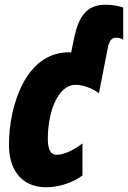

<svg xmlns="http://www.w3.org/2000/svg" viewBox="-20 -785 543 815"><path d="M177 10C234 10 294 -13 330 -40V-176C287 -144 250 -128 220 -128C195 -128 183 -151 183 -195C183 -306 223 -425 302 -425C332 -425 373 -410 400 -389L438 -584C445 -616 456 -625 474 -625C486 -625 498 -620 503 -616V-753C487 -759 458 -765 428 -765C348 -765 314 -715 295 -625L282 -562C281 -562 277 -563 272 -563C89 -563 18 -336 18 -170C18 -60 75 10 177 10Z"/></svg>

Font: Noto Sans ExtraCondensed Black
Style: Italic
Weight: 900
Width: 2
Italic angle: -12°
Designer: Monotype Design Team
Foundry: Monotype Imaging Inc.
Version: Version 2.013